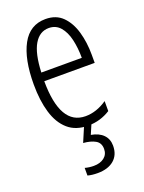

<svg xmlns="http://www.w3.org/2000/svg" viewBox="-147 -612 694 923"><g transform="rotate(-20 199.5 -151.0)"><path d="M205 -542Q259 -542 292 -509Q325 -476 340.5 -422Q356 -368 356 -305V-263H98Q99 -37 228 -37Q284 -37 338 -74V-23Q313 -7 284.5 1.5Q256 10 224 10Q161 10 121.5 -24.5Q82 -59 63.5 -121Q45 -183 45 -265Q45 -395 85 -468.5Q125 -542 205 -542ZM205 -496Q158 -496 130.5 -449.5Q103 -403 99 -307H306Q306 -358 296 -401Q286 -444 263.5 -470Q241 -496 205 -496ZM303 141Q303 188 272.5 214Q242 240 189 240Q159 240 138 234V195Q160 201 183 201Q216 201 236.5 185Q257 169 257 141Q257 110 233.5 96.5Q210 83 172 80L206 0H244L220 56Q260 63 281.5 85Q303 107 303 141Z"/></g></svg>

Font: Noto Sans ExtraCondensed Light
Style: Regular
Weight: 300
Width: 2
Designer: Monotype Design Team
Foundry: Monotype Imaging Inc.
Version: Version 2.013; ttfautohint (v1.8.4.7-5d5b)